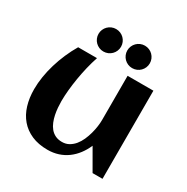

<svg xmlns="http://www.w3.org/2000/svg" viewBox="-174 -904 1034 1064"><g transform="rotate(30 343.0 -372.0)"><path d="M40 -241.2Q40 -279.8 46.6 -321.3Q53.2 -362.8 65.7 -404.3Q78.1 -445.8 95.7 -486.3Q113.3 -526.9 135.3 -564H255.9Q243.7 -527.3 234.1 -487.5Q224.6 -447.8 218 -408Q211.4 -368.2 207.8 -330.1Q204.1 -292 204.1 -259.3Q204.1 -240.2 205.8 -218.5Q207.5 -196.8 211.9 -175Q216.3 -153.3 224.4 -133.3Q232.4 -113.3 245.1 -97.9Q257.8 -82.5 276.1 -73.5Q294.4 -64.5 319.3 -64.5Q343.8 -64.5 363 -75.4Q382.3 -86.4 397 -104.2Q411.6 -122.1 421.9 -145Q432.1 -168 438.7 -192.1Q445.3 -216.3 448.5 -239.5Q451.7 -262.7 451.7 -281.2V-564H616.7V0H553.2L477.5 -131.3Q463.4 -98.6 443.1 -72Q422.9 -45.4 397 -26.4Q371.1 -7.3 339.6 2.9Q308.1 13.2 271.5 13.2Q212.9 13.2 169.4 -5.9Q126 -24.9 97.2 -58.6Q68.4 -92.3 54.2 -138.9Q40 -185.5 40 -241.2ZM523.9 -685.1Q523.9 -670.4 518.3 -657.2Q512.7 -644 502.9 -634.3Q493.2 -624.5 480 -618.9Q466.8 -613.3 451.7 -613.3Q437 -613.3 423.8 -618.9Q410.6 -624.5 400.9 -634.3Q391.1 -644 385.5 -657.2Q379.9 -670.4 379.9 -685.1Q379.9 -699.7 385.5 -712.9Q391.1 -726.1 400.9 -735.8Q410.6 -745.6 423.8 -751.2Q437 -756.8 451.7 -756.8Q466.8 -756.8 480 -751.2Q493.2 -745.6 502.9 -735.8Q512.7 -726.1 518.3 -712.9Q523.9 -699.7 523.9 -685.1ZM339.8 -685.1Q339.8 -670.4 334.2 -657.2Q328.6 -644 318.8 -634.3Q309.1 -624.5 295.9 -618.9Q282.7 -613.3 267.6 -613.3Q252.9 -613.3 239.7 -618.9Q226.6 -624.5 216.8 -634.3Q207 -644 201.4 -657.2Q195.8 -670.4 195.8 -685.1Q195.8 -699.7 201.4 -712.9Q207 -726.1 216.8 -735.8Q226.6 -745.6 239.7 -751.2Q252.9 -756.8 267.6 -756.8Q282.7 -756.8 295.9 -751.2Q309.1 -745.6 318.8 -735.8Q328.6 -726.1 334.2 -712.9Q339.8 -699.7 339.8 -685.1Z"/></g></svg>

Font: Aclonica
Style: Regular
Weight: 400
Designer: Astigmatic (AOETI)
Foundry: Astigmatic (AOETI)
Version: Version 1.000